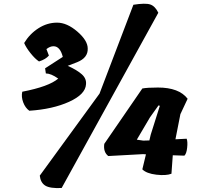

<svg xmlns="http://www.w3.org/2000/svg" viewBox="-20 -896 1076 1009"><path d="M728 -431Q754 -436 810 -436Q921 -436 966 -377L928 -296L902 -164L961 -167Q967 -151 963.5 -119.5Q960 -88 949 -78L888 -80L881 17Q853 28 801.5 22Q750 16 728 -6L747 -85L732 -86L549 -76Q522 -97 528 -140ZM733 -157 765 -158 772 -188 820 -340 813 -342 768 -279 699 -162ZM503 -404 681 -871Q744 -881 769.5 -872.5Q795 -864 812 -829L304 92Q243 95 218 79.5Q193 64 189 27ZM261 -653Q243 -653 224 -638L237 -604Q220 -584 185 -573Q164 -587 140.5 -616.5Q117 -646 107 -670Q136 -718 182 -747.5Q228 -777 280 -777Q332 -777 386.5 -730Q441 -683 441 -641Q443 -592 385 -569L336 -550Q385 -528 410 -505.5Q435 -483 432 -453Q429 -400 343 -361Q257 -322 134 -314Q113 -329 102 -358Q91 -387 97 -414Q237 -441 286 -483Q248 -510 221 -510L217 -537L310 -597Q296 -653 261 -653Z"/></svg>

Font: Tillana ExtraBold
Style: Regular
Weight: 800
Designer: Lipi Raval (Devanagari, Latin), Jonny Pinhorn (Latin)
Foundry: Indian Type Foundry
Version: Version 2.003;PS 1.0;hotconv 1.0.79;makeotf.lib2.5.61930; tt